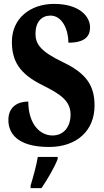

<svg xmlns="http://www.w3.org/2000/svg" viewBox="-20 -744 531 985"><path d="M232 10C373 10 465 -73 465 -202C465 -302 426 -366 305 -424C187 -480 162 -519 162 -571C162 -632 194 -664 239 -664C299 -664 331 -592 331 -525C413 -525 442 -556 442 -603C442 -662 385 -724 257 -724C135 -724 41 -649 41 -530C41 -433 78 -366 198 -307C288 -262 342 -228 342 -156C342 -96 309 -49 249 -49C188 -49 126 -103 125 -223C73 -223 23 -198 23 -128C23 -65 63 10 232 10ZM137 208V221H193C222 178 261 113 276 71V61H174C167 105 149 168 137 208Z"/></svg>

Font: Noto Serif Devanagari ExtraCondensed ExtraBold
Style: Regular
Weight: 800
Width: 2
Designer: Universal Thirst, Indian Type Foundry and the Monotype Design Team
Foundry: Monotype Imaging Inc.
Version: Version 2.004